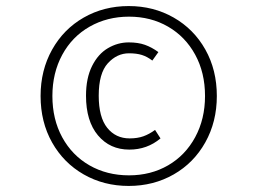

<svg xmlns="http://www.w3.org/2000/svg" viewBox="-20 -752 850 634"><path d="M696 -435Q696 -350 658 -282Q620 -214 553.5 -176Q487 -138 405 -138Q323 -138 256.5 -176Q190 -214 152 -281.5Q114 -349 114 -435Q114 -520 152 -588Q190 -656 256.5 -694Q323 -732 405 -732Q487 -732 553.5 -694Q620 -656 658 -588.5Q696 -521 696 -435ZM153 -435Q153 -358 185.5 -298.5Q218 -239 275.5 -206Q333 -173 406 -173Q478 -173 535 -206Q592 -239 624.5 -299Q657 -359 657 -435Q657 -512 624.5 -571.5Q592 -631 535 -664Q478 -697 406 -697Q334 -697 276 -664Q218 -631 185.5 -571Q153 -511 153 -435ZM503 -580 483 -552Q466 -565 448.5 -570.5Q431 -576 406 -576Q366 -576 336 -543Q306 -510 306 -436Q306 -365 334 -330Q362 -295 408 -295Q434 -295 453.5 -302Q473 -309 492 -323L510 -295Q466 -258 407 -258Q343 -258 303.5 -305Q264 -352 264 -436Q264 -494 284 -534Q304 -574 336.5 -593Q369 -612 405 -612Q436 -612 458.5 -604Q481 -596 503 -580Z"/></svg>

Font: FiraGO ExtraLight
Style: Regular
Weight: 200
Designer: bBox Type
Foundry: bBox Type GmbH
Version: Version 1.001